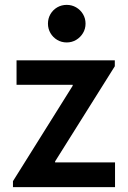

<svg xmlns="http://www.w3.org/2000/svg" viewBox="-20 -768 526 788"><path d="M33.2 -24.4 278.3 -416V-419.9H47.9V-520.5H451.2V-496.1L206.1 -105.5V-101.6H452.1V0H33.2ZM176.8 -670.9Q176.8 -692.4 187 -710Q197.3 -727.5 214.8 -737.8Q232.4 -748 253.9 -748Q274.9 -748 292.5 -737.8Q310.1 -727.5 320.6 -710Q331.1 -692.4 331.1 -670.9Q331.1 -649.9 320.6 -632.3Q310.1 -614.7 292.5 -604.2Q274.9 -593.8 253.9 -593.8Q232.4 -593.8 214.8 -604.2Q197.3 -614.7 187 -632.3Q176.8 -649.9 176.8 -670.9Z"/></svg>

Font: Reddit Sans Fudge SemiBold
Style: Regular
Weight: 600
Designer: Stephen Hutchings
Foundry: Reddit
Version: Version 1.011